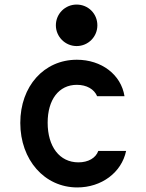

<svg xmlns="http://www.w3.org/2000/svg" viewBox="-20 -812 640 842"><path d="M411 -150C400 -119 367 -100 324 -100C241 -100 189 -169 189 -274C189 -375 238 -440 317 -440C360 -440 393 -421 406 -390H526C511 -485 425 -550 317 -550C173 -550 69 -434 69 -273C69 -111 175 10 319 10C425 10 513 -55 533 -150ZM225 -701C225 -651 266 -610 316 -610C367 -610 407 -651 407 -701C407 -752 367 -792 316 -792C266 -792 225 -752 225 -701Z"/></svg>

Font: CommitMono
Style: 700Regular
Weight: 700
Monospace: yes
Designer: Eigil Nikolajsen
Foundry: Eigil Nikolajsen
Version: Version 1.143